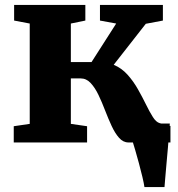

<svg xmlns="http://www.w3.org/2000/svg" viewBox="-20 -575 718 775"><path d="M563 180Q561 165.5 554.8 139.2Q548.5 113 540.8 84.2Q533 55.5 526.2 32.2Q519.5 9 516.5 0L481.5 -76.5H665.5Q664.5 -63.5 662.5 -37.5Q660.5 -11.5 657.8 21.2Q655 54 652 86Q649 118 647 143.5Q645 169 644 180ZM35.5 0V-65.5L100 -75V-480L37 -492V-555H324.5V-492L266 -480V-324.5H349.5L449 -480L383.5 -492V-555H637.5V-492L568.5 -479L439 -313.5Q471 -300 494.8 -273.5Q518.5 -247 536.5 -215.2Q554.5 -183.5 569 -153.8Q583.5 -124 596.8 -103Q610 -82 624.5 -78L668 -66.5V0H498.5Q477 0 460.5 -18.8Q444 -37.5 430.5 -66.8Q417 -96 404.2 -129.2Q391.5 -162.5 377.5 -191.8Q363.5 -221 346 -239.8Q328.5 -258.5 305.5 -258.5H266V-75L331.5 -65.5V0Z"/></svg>

Font: Merriweather 20pt Black
Style: Regular
Weight: 900
Version: Version 2.100